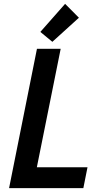

<svg xmlns="http://www.w3.org/2000/svg" viewBox="-20 -972 521 992"><path d="M170.9 -719.7H293.5L170.4 -107.9H432.1L410.6 0H26.9ZM188.5 -807.1 316.4 -952.1 387.7 -880.4 250.5 -755.9Z"/></svg>

Font: Reddit Sans Vanilla SemiBold
Style: Italic
Weight: 600
Italic angle: -11.25°
Designer: Stephen Hutchings
Version: Version 1.013